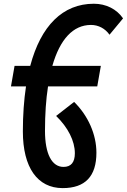

<svg xmlns="http://www.w3.org/2000/svg" viewBox="-20 -762 672 1017"><path d="M312 234.4C431.2 234.4 490.7 171.9 490.7 46.9C490.7 -50.3 446.8 -148.9 372.6 -222.2L277.3 -147.9C340.3 -86.9 376.5 -15.1 376.5 49.8C376.5 97.7 356.4 122.1 316.4 122.1C254.4 122.1 218.3 52.7 218.3 -68.8C218.3 -156.7 223.6 -235.4 234.4 -304.2H495.1L514.2 -413.1H257.3C297.4 -553.7 367.2 -629.9 461.9 -629.9C501.5 -629.9 537.1 -610.8 560.1 -578.1L631.8 -664.6C598.1 -713.9 541.5 -742.2 477.1 -742.2C312.5 -742.2 196.3 -625.5 140.1 -413.1H57.1L38.1 -304.2H117.7C106.9 -232.4 101.1 -152.8 101.1 -65.9C101.1 125 178.2 234.4 312 234.4Z"/></svg>

Font: Cascadia Code SemiBold
Style: Italic
Weight: 600
Italic angle: -10°
Monospace: yes
Designer: Aaron Bell
Foundry: Saja Typeworks
Version: Version 2404.023